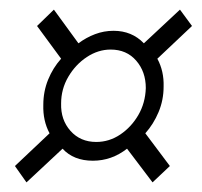

<svg xmlns="http://www.w3.org/2000/svg" viewBox="-20 -489 419 399"><path d="M35 -110 11 -144 83 -212Q69 -238 70 -271Q70 -299 80 -323.5Q90 -348 107 -367L57 -435L92 -469L143 -399Q159 -411 177.5 -418Q196 -425 216 -425Q254 -425 279 -399L354 -469L379 -435L307 -367Q321 -341 320 -309Q320 -281 309.5 -256Q299 -231 282 -212L333 -144L297 -110L244 -180Q212 -155 173 -155Q133 -155 110 -180ZM180 -194Q207 -194 230 -209.5Q253 -225 267.5 -250Q282 -275 283 -306Q283 -340 263 -363Q243 -386 210 -386Q184 -386 160.5 -370.5Q137 -355 122 -329.5Q107 -304 107 -274Q106 -240 126.5 -217Q147 -194 180 -194Z"/></svg>

Font: Georama ExtraCondensed Light
Style: Italic
Weight: 300
Width: 2
Italic angle: -9°
Designer: Jean-Baptiste Levee
Foundry: Production Type
Version: Version 1.000